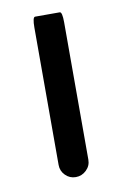

<svg xmlns="http://www.w3.org/2000/svg" viewBox="-64 -530 372 577"><g transform="rotate(-10 121.5 -242.0)"><path d="M76.2 -39.1V-458Q76.2 -490.2 84 -490.2H159.2Q167 -490.2 167 -458V-39.1Q167 -20.5 153.3 -7.3Q139.6 5.9 121.1 5.9Q102.5 5.9 89.4 -7.3Q76.2 -20.5 76.2 -39.1Z"/></g></svg>

Font: YuPearl-Regular
Style: Regular
Weight: 400
Designer: Max Yao
Foundry: Max-Everyday
Version: Version 1.011; ttfautohint (v1.8.3)